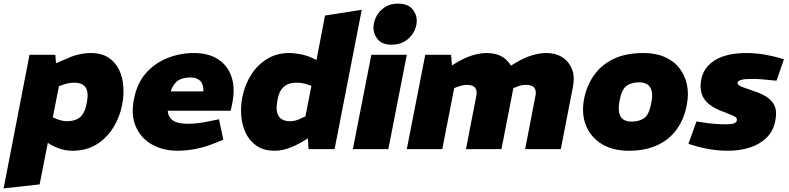

<svg xmlns="http://www.w3.org/2000/svg" viewBox="-62 -824 4358 1061"><path d="M337 9Q300 9 265 -3.5Q230 -16 200 -36L154 -65L225 -178L250 -167Q264 -161 280 -157.5Q296 -154 308 -154Q353 -154 380 -176Q407 -198 418 -257Q429 -316 410.5 -341.5Q392 -367 350 -367Q333 -367 318.5 -364.5Q304 -362 290 -357L261 -347L234 -469L307 -500Q338 -515 373.5 -523Q409 -531 438 -531Q499 -531 537.5 -505.5Q576 -480 596 -438.5Q616 -397 619.5 -346Q623 -295 613 -244Q600 -178 564.5 -120Q529 -62 472.5 -26.5Q416 9 337 9ZM-42 217 101 -521H244L251 -423L272 -390L157 195Z M920 9Q838 9 777 -26Q716 -61 688.5 -124.5Q661 -188 678 -275Q695 -364 744.5 -420Q794 -476 864 -503.5Q934 -531 1009 -531Q1090 -531 1143 -496.5Q1196 -462 1217 -400.5Q1238 -339 1222 -256L1213 -212H865Q867 -186 880.5 -170Q894 -154 918.5 -147Q943 -140 978 -140Q1003 -140 1032.5 -143.5Q1062 -147 1095 -154L1148 -165L1172 -52L1135 -37Q1078 -13 1024 -2Q970 9 920 9ZM881 -319H1062Q1063 -358 1044.5 -377Q1026 -396 990 -396Q948 -396 922 -379Q896 -362 881 -319Z M1456 9Q1395 9 1355.5 -18.5Q1316 -46 1295.5 -90Q1275 -134 1271 -186Q1267 -238 1277 -287Q1292 -359 1327.5 -413.5Q1363 -468 1416 -499.5Q1469 -531 1535 -531Q1565 -531 1600.5 -524Q1636 -517 1667 -502L1735 -468L1674 -425L1734 -738L1937 -770L1787 0H1643L1637 -98L1616 -131L1659 -350L1634 -358Q1622 -362 1608 -364.5Q1594 -367 1577 -367Q1550 -367 1529 -358.5Q1508 -350 1493 -329.5Q1478 -309 1471 -269Q1463 -229 1469.5 -203Q1476 -177 1494.5 -165.5Q1513 -154 1542 -154Q1555 -154 1571 -158Q1587 -162 1602 -170L1628 -182L1657 -70L1609 -41Q1570 -18 1531.5 -4.5Q1493 9 1456 9Z M1888 0 1990 -521H2186L2084 0ZM2102 -577Q2049 -577 2024.5 -607.5Q2000 -638 2002 -676Q2003 -706 2019 -735.5Q2035 -765 2065 -784.5Q2095 -804 2137 -804Q2191 -804 2216.5 -774Q2242 -744 2241 -705Q2240 -675 2223.5 -645.5Q2207 -616 2176.5 -596.5Q2146 -577 2102 -577Z M2186 0 2288 -521H2431L2438 -425L2402 -443L2463 -479Q2506 -505 2548 -518Q2590 -531 2628 -531Q2681 -531 2717.5 -507.5Q2754 -484 2770.5 -442Q2787 -400 2776 -343L2709 0H2513L2570 -294Q2576 -322 2564 -338.5Q2552 -355 2518 -355Q2506 -355 2494.5 -352.5Q2483 -350 2471 -346L2448 -337L2382 0ZM2840 0 2897 -295Q2903 -322 2891 -338.5Q2879 -355 2845 -355Q2833 -355 2821.5 -353Q2810 -351 2798 -346L2769 -335L2730 -443L2793 -480Q2835 -505 2877 -518Q2919 -531 2956 -531Q3009 -531 3045.5 -507.5Q3082 -484 3098.5 -442.5Q3115 -401 3104 -344L3037 0Z M3413 9Q3323 9 3262 -29Q3201 -67 3175.5 -132Q3150 -197 3166 -279Q3180 -350 3219.5 -407Q3259 -464 3326.5 -497.5Q3394 -531 3494 -531Q3562 -531 3612.5 -508.5Q3663 -486 3693.5 -446Q3724 -406 3734.5 -354.5Q3745 -303 3733 -243Q3718 -164 3676 -107Q3634 -50 3567.5 -20.5Q3501 9 3413 9ZM3428 -152Q3471 -152 3498 -171.5Q3525 -191 3536 -251Q3545 -291 3540 -317Q3535 -343 3517.5 -356Q3500 -369 3470 -369Q3425 -369 3399 -348.5Q3373 -328 3362 -269Q3354 -227 3359.5 -201Q3365 -175 3383 -163.5Q3401 -152 3428 -152Z M3962 9Q3911 9 3862 1Q3813 -7 3766 -22L3742 -29L3787 -153L3812 -149Q3852 -142 3887 -139.5Q3922 -137 3956 -137Q3981 -137 3995 -142.5Q4009 -148 4010 -160Q4011 -167 4006.5 -173Q4002 -179 3986 -186Q3970 -193 3937 -206Q3887 -223 3856 -248.5Q3825 -274 3815 -307.5Q3805 -341 3813 -384Q3826 -453 3890 -492Q3954 -531 4064 -531Q4112 -531 4161.5 -522.5Q4211 -514 4241 -505L4270 -496L4229 -378L4209 -380Q4179 -383 4150 -385.5Q4121 -388 4096 -388Q4052 -388 4033.5 -382.5Q4015 -377 4014 -367Q4013 -360 4019 -354.5Q4025 -349 4044.5 -341.5Q4064 -334 4106 -320Q4157 -303 4185.5 -280.5Q4214 -258 4222.5 -227.5Q4231 -197 4222 -155Q4211 -98 4172.5 -61.5Q4134 -25 4079.5 -8Q4025 9 3962 9Z"/></svg>

Font: REM ExtraBold
Style: Italic
Weight: 800
Italic angle: -11°
Designer: Octavio Pardo
Foundry: Ashler Design
Version: Version 1.005;gftools[0.9.28]